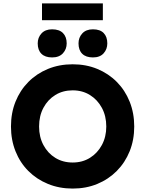

<svg xmlns="http://www.w3.org/2000/svg" viewBox="-20 -1090 847 1120"><path d="M404 10Q326 10 260 -17Q194 -44 145.5 -92.5Q97 -141 70.5 -207.5Q44 -274 44 -352Q44 -431 70.5 -497Q97 -563 145.5 -612Q194 -661 260 -688Q326 -715 404 -715Q482 -715 547.5 -688Q613 -661 661.5 -612Q710 -563 736.5 -496.5Q763 -430 763 -352Q763 -274 736.5 -208Q710 -142 661.5 -93Q613 -44 547.5 -17Q482 10 404 10ZM404 -142Q461 -142 505 -169.5Q549 -197 574.5 -244.5Q600 -292 600 -352Q600 -413 574.5 -460.5Q549 -508 505 -535.5Q461 -563 404 -563Q347 -563 303 -536Q259 -509 233.5 -461.5Q208 -414 208 -352Q208 -291 233.5 -243.5Q259 -196 303 -169Q347 -142 404 -142ZM522 -755Q481 -755 459.5 -776.5Q438 -798 438 -837Q438 -871 460 -895Q482 -919 522 -919Q564 -919 585 -897Q606 -875 606 -837Q606 -803 584.5 -779Q563 -755 522 -755ZM284 -755Q243 -755 221.5 -776.5Q200 -798 200 -837Q200 -871 222 -895Q244 -919 284 -919Q326 -919 347.5 -897Q369 -875 369 -837Q369 -803 347 -779Q325 -755 284 -755ZM225 -972V-1070H580V-972Z"/></svg>

Font: Readex Pro bold
Style: Bold
Weight: 700
Designer: Bonnie Shaver-Troup, Thomas Jockin
Foundry: Lexend
Version: Version 1.200; ttfautohint (v1.8.3)